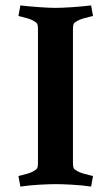

<svg xmlns="http://www.w3.org/2000/svg" viewBox="-20 -679 409 708"><path d="M249 -572V-78Q249 -65 251.5 -59.5Q254 -54 265 -48Q274 -43 287.5 -39Q301 -35 312 -32.5Q323 -30 323 -30L316 9Q282 4 245 2Q208 0 185 0Q163 0 126.5 2Q90 4 55 9L48 -30Q48 -30 58.5 -32.5Q69 -35 82.5 -39Q96 -43 104 -48Q115 -54 117.5 -59.5Q120 -65 120 -78V-572Q120 -585 117.5 -590.5Q115 -596 104 -602Q96 -607 82.5 -611Q69 -615 58.5 -617.5Q48 -620 48 -620L55 -659Q90 -655 126.5 -652.5Q163 -650 185 -650Q208 -650 245 -652.5Q282 -655 316 -659L323 -620Q323 -620 312 -617.5Q301 -615 287.5 -611Q274 -607 265 -602Q254 -596 251.5 -590.5Q249 -585 249 -572Z"/></svg>

Font: Buenard
Style: Regular
Weight: 400
Version: Version 2.000